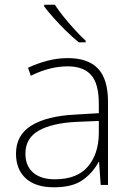

<svg xmlns="http://www.w3.org/2000/svg" viewBox="-20 -786 561 816"><path d="M269 -539Q354 -539 396.5 -494.5Q439 -450 439 -353V0H408L401 -98H399Q375 -52 331.5 -21Q288 10 209 10Q131 10 89.5 -28Q48 -66 48 -133Q48 -212 113.5 -252.5Q179 -293 300 -299L400 -305V-345Q400 -431 367 -467.5Q334 -504 268 -504Q191 -504 111 -464L99 -498Q137 -516 180 -527.5Q223 -539 269 -539ZM304 -268Q202 -263 145 -231Q88 -199 88 -133Q88 -81 121 -52.5Q154 -24 213 -24Q307 -24 353 -77.5Q399 -131 400 -219V-272ZM213 -766Q227 -744 249.5 -716Q272 -688 297 -660.5Q322 -633 344 -613V-606H315Q289 -627 261 -654.5Q233 -682 208.5 -709.5Q184 -737 168 -758V-766Z"/></svg>

Font: Noto Sans Khmer UI ExtraLight
Style: Regular
Weight: 200
Designer: Danh Hong and the Monotype Design Team
Foundry: Monotype Imaging Inc.
Version: Version 2.002; ttfautohint (v1.8.4.7-5d5b)